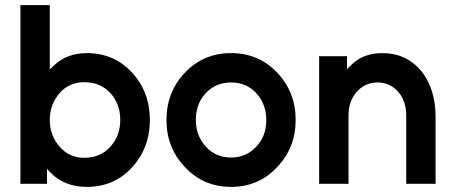

<svg xmlns="http://www.w3.org/2000/svg" viewBox="-20 -720 1776 752"><path d="M311 -398Q372 -398 412 -356Q451 -313 451 -250Q451 -188 412 -145Q372 -102 311 -102Q251 -102 214 -145Q195 -166 185 -192.5Q175 -219 175 -250Q175 -282 185 -308Q195 -334 214 -356Q251 -398 311 -398ZM320 -512Q243 -512 193 -465Q188 -461 184 -456.5Q180 -452 175 -448V-700H60V0H164V-59Q168 -55 171.5 -50.5Q175 -46 179 -43Q233 12 320 12Q427 12 497 -64Q567 -141 567 -250Q567 -360 497 -436Q427 -512 320 -512Z M885 -397Q945 -397 984 -355Q1023 -312 1023 -250Q1023 -219 1013.5 -193Q1004 -167 984 -146Q945 -103 885 -103Q825 -103 786 -146Q747 -189 747 -250Q747 -281 756.5 -307.5Q766 -334 786 -355Q825 -397 885 -397ZM885 -512Q777 -512 705 -436Q632 -360 632 -250Q632 -141 705 -65Q777 12 885 12Q993 12 1065 -65Q1138 -141 1138 -250Q1138 -360 1065 -436Q993 -512 885 -512Z M1686 0V-262Q1686 -318 1671.5 -363.5Q1657 -409 1629 -443Q1570 -512 1477 -512Q1401 -512 1353 -463Q1350 -460 1346 -456Q1342 -452 1339 -448V-500H1230V0H1345V-266Q1345 -325 1378 -361Q1410 -397 1459 -397Q1507 -397 1539 -361Q1571 -326 1571 -266V0Z"/></svg>

Font: Unageo
Style: SemiBold
Weight: 600
Designer: Richard Sepsi
Foundry: Richard Sepsi
Version: Version 2.000